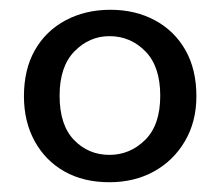

<svg xmlns="http://www.w3.org/2000/svg" viewBox="-20 -720 451 393"><path d="M204 -347Q151 -347 112 -369Q73 -391 51 -431Q29 -471 29 -523Q29 -578 51.5 -617.5Q74 -657 114.5 -678.5Q155 -700 206 -700Q257 -700 297 -678.5Q337 -657 359.5 -617.5Q382 -578 382 -523Q382 -471 358.5 -431Q335 -391 295 -369Q255 -347 204 -347ZM204 -403Q246 -403 277 -433.5Q308 -464 308 -524Q308 -584 277.5 -615Q247 -646 204 -646Q163 -646 132.5 -615Q102 -584 102 -524Q102 -464 131.5 -433.5Q161 -403 204 -403Z"/></svg>

Font: Parkinsans
Style: Regular
Weight: 400
Designer: Red Stone, Indian Type Foundry
Foundry: Indian Type Foundry
Version: Version 1.000